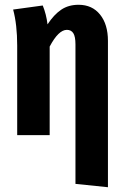

<svg xmlns="http://www.w3.org/2000/svg" viewBox="-20 -566 520 804"><path d="M432 -395V218L296 204V-380Q296 -413 287 -427Q278 -441 260 -441Q225 -441 188 -371V0H52V-375Q52 -463 35 -526L159 -543Q174 -506 179 -464Q206 -505 236.5 -525.5Q267 -546 309 -546Q366 -546 399 -505Q432 -464 432 -395Z"/></svg>

Font: Fira Sans Compressed SemiBold
Style: Regular
Weight: 600
Width: 1
Designer: bBox Type GmbH & Carrois Corporate GbR & Edenspiekermann AG
Foundry: bBox Type GmbH & Carrois Corporate GbR & Edenspiekermann AG
Version: Version 4.301